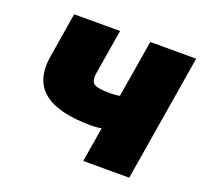

<svg xmlns="http://www.w3.org/2000/svg" viewBox="-99 -656 818 771"><g transform="rotate(20 309.5 -270.5)"><path d="M312 -144.5Q168.5 -144.5 106.4 -195.3Q44.4 -246.1 62 -350.6L93.3 -541H289.6L258.3 -352.1Q252 -315.4 267.3 -304Q282.7 -292.5 336.4 -292.5Q362.3 -292.5 394.5 -298.8Q426.8 -305.2 469.7 -318.8L445.3 -170.9Q435.5 -165.5 410.6 -159.2Q385.7 -152.8 358.2 -148.7Q330.6 -144.5 312 -144.5ZM329.1 0 418.5 -541H614.7L525.4 0Z"/></g></svg>

Font: Inter 17pt Black
Style: Italic
Weight: 900
Italic angle: -9.3988°
Version: Version 4.001;git-66647c0bb